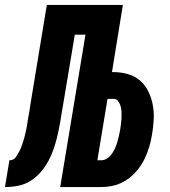

<svg xmlns="http://www.w3.org/2000/svg" viewBox="-65 -755 685 775"><path d="M-45 0 -27 -108Q-20 -108 -13.5 -110.5Q-7 -113 -2.5 -119Q2 -125 5.5 -131Q9 -137 12.5 -143Q16 -149 18.5 -155.5Q21 -162 23.5 -168.5Q26 -175 28 -182Q30 -189 32 -195.5Q34 -202 35.5 -208.5Q37 -215 38.5 -221.5Q40 -228 41.5 -235Q43 -242 44 -248.5Q45 -255 46 -261.5Q47 -268 48 -275Q51 -290 53.5 -305Q56 -320 58 -335L124 -735H431L387 -464H393Q423 -464 451 -456Q479 -448 500 -430Q521 -412 533.5 -386.5Q546 -361 551.5 -332.5Q557 -304 555.5 -274Q554 -244 549 -214Q545 -188 537.5 -162.5Q530 -137 518 -112.5Q506 -88 487.5 -66Q469 -44 445.5 -28.5Q422 -13 396 -6.5Q370 0 344 0H178L280 -615H237L187 -316Q187 -315 186.5 -313.5Q186 -312 186 -311Q182 -285 177.5 -259.5Q173 -234 167 -208Q161 -182 152.5 -156.5Q144 -131 131 -106.5Q118 -82 99.5 -60.5Q81 -39 57.5 -24.5Q34 -10 7.5 -5Q-19 0 -45 0ZM344 -108Q356 -108 367.5 -115.5Q379 -123 386.5 -134Q394 -145 399.5 -157Q405 -169 408.5 -181.5Q412 -194 415 -206.5Q418 -219 420 -231Q422 -243 423.5 -255Q425 -267 425.5 -279Q426 -291 425.5 -303Q425 -315 422 -326Q419 -337 412 -346.5Q405 -356 393 -356H369L328 -108Z"/></svg>

Font: Iosevka Curly HvExObl
Style: Regular
Weight: 900
Width: 7
Italic angle: -9°
Monospace: yes
Designer: Belleve Invis
Foundry: Belleve Invis
Version: Version 11.1.0; ttfautohint (v1.8.3)